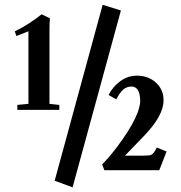

<svg xmlns="http://www.w3.org/2000/svg" viewBox="-20 -719 765 811"><path d="M286.6 72.3 210.9 44.4 413.6 -698.7 490.7 -674.8ZM53.2 -254.9V-275.9L100.1 -280.3V-586.9L49.3 -566.9L42.5 -586.4Q107.4 -619.1 155.8 -658.7L190.9 -641.6Q189 -626.5 189 -593.3V-280.3L230.5 -275.9V-254.9ZM420.9 0 411.6 -24.4Q451.7 -64.9 498.3 -131.3Q544.9 -197.8 563 -248Q572.3 -276.9 572.3 -292.5Q571.3 -353.5 535.2 -353.5Q515.6 -353.5 500.5 -340.6Q485.4 -327.6 471.2 -299.3L438.5 -317.9Q457 -353.5 488.5 -376.5Q520 -399.4 558.6 -399.4Q606.4 -399.4 638.7 -369.9Q670.9 -340.3 670.9 -294.9Q670.9 -231 589.4 -146L507.8 -61.5H582.5Q612.3 -61.5 619.6 -65.4Q629.9 -70.3 642.1 -95.7L683.6 -79.1L652.8 0Z"/></svg>

Font: Elstob Grade
Style: Regular
Weight: 400
Designer: Peter S. Baker
Version: Version 1.015